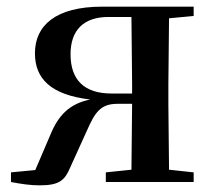

<svg xmlns="http://www.w3.org/2000/svg" viewBox="-20 -547 642 577"><path d="M298 0H562V-29L488 -37L486 -232V-296L488 -492L562 -499V-527H287C147 -527 85 -470 85 -387C85 -311 132 -262 251 -248C188 -235 155 -200 131 -141L86 -36L13 -29V0C44 6 72 10 99 10C159 10 175 -5 192 -46L241 -154C265 -208 281 -235 333 -235H377L375 -37L298 -29ZM377 -266H315C233 -266 192 -307 192 -384C192 -457 232 -496 306 -496H375L377 -296Z"/></svg>

Font: Noto Serif SC SemiBold
Style: Regular
Weight: 600
Designer: Ryoko NISHIZUKA 西塚涼子 (kana & ideographs); Frank Grießhammer (Latin, Greek & Cyrillic); Wenlong ZHANG 张文龙 (bopomofo); San
Foundry: Adobe
Version: Version 2.001;hotconv 1.1.0;makeotfexe 2.6.0